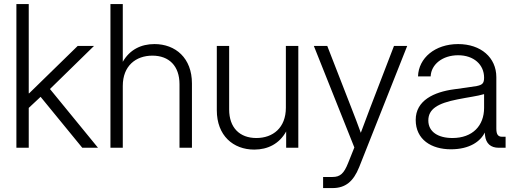

<svg xmlns="http://www.w3.org/2000/svg" viewBox="-20 -748 2602 972"><path d="M63 0H125.5V-201.7L185.5 -257.8L396.5 0H476.1L232.9 -297.4L456.1 -515.6H373.5L127.4 -275.4H125.5V-727.5H63Z M601.6 -313C601.6 -414.6 667.5 -466.3 751.5 -466.3C835.9 -466.3 888.7 -414.1 888.7 -321.8V0H951.7V-325.7C951.7 -454.1 868.7 -524.9 761.7 -524.9C693.8 -524.9 636.2 -496.1 601.6 -435.1V-727.5H539.1V0H601.6Z M1267.1 9.3C1335.9 9.3 1394 -20 1428.7 -82.5V0H1490.2V-515.6H1427.2V-202.6C1427.2 -101.1 1361.8 -49.3 1277.8 -49.3C1193.4 -49.3 1140.1 -101.6 1140.1 -193.8V-515.6H1077.6V-189.9C1077.6 -61.5 1160.6 9.3 1267.1 9.3Z M1615.7 204.1H1663.6C1728 204.1 1769 171.4 1798.3 98.1L2041.5 -515.6H1974.6L1853.5 -200.7C1837.4 -158.7 1821.8 -117.2 1806.6 -75.7C1791.5 -117.2 1775.9 -158.7 1759.3 -200.7L1636.7 -515.6H1568.8L1773.9 -1.5L1742.2 77.6C1721.2 130.4 1702.1 147.9 1663.6 147.9H1615.7Z M2262.7 7.8C2357.4 7.8 2412.6 -32.2 2434.1 -77.1L2435.5 -62.5C2439.9 -21.5 2464.4 0 2504.4 0H2539.6V-55.7H2522C2501 -55.7 2492.7 -67.9 2492.7 -97.2V-357.4C2492.7 -456.5 2414.6 -524.9 2299.3 -524.9C2182.6 -524.9 2099.1 -454.6 2096.2 -361.3H2160.2C2162.6 -421.9 2220.2 -468.3 2299.3 -468.3C2378.4 -468.3 2430.7 -420.9 2430.7 -355C2430.7 -326.2 2421.9 -318.4 2393.6 -312.5C2362.3 -307.6 2326.2 -302.2 2278.3 -295.9C2177.2 -282.2 2084.5 -239.7 2084.5 -141.1C2084.5 -41 2164.1 7.8 2262.7 7.8ZM2270.5 -49.3C2198.7 -49.3 2148.4 -80.1 2148.4 -138.2C2148.4 -195.8 2195.8 -225.1 2294.9 -244.6C2352.5 -256.3 2394 -260.7 2430.7 -271.5V-201.7C2430.7 -112.3 2373 -49.3 2270.5 -49.3Z"/></svg>

Font: Raveo Display Display Light
Style: Regular
Weight: 300
Designer: Jakub Foglar, Rasmus Andersson (Inter)
Foundry: Jakubfoglar.com
Version: Version 1.100;Glyphs 3.2.3 (3260)